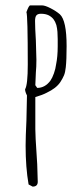

<svg xmlns="http://www.w3.org/2000/svg" viewBox="-20 -672 303 712"><path d="M86 12Q75 -51 75 -132Q75 -164 78 -225L80 -318Q73 -332 73 -341Q83 -357 83 -433Q83 -615 78 -627Q87 -652 92 -652H136Q147 -652 167.5 -641.5Q188 -631 202 -619Q227 -596 227 -501Q227 -450 224 -423Q222 -404 217.5 -393Q213 -382 204 -368Q189 -345 153 -328Q138 -320 111 -312V-193Q111 -168 116 -95L118 -63L120 2Q120 20 101 20ZM167 -373Q174 -383 180 -400Q186 -417 188 -433Q194 -462 194 -500V-527Q194 -541 193 -554Q192 -567 189 -579Q185 -592 178.5 -600.5Q172 -609 161 -615Q149 -621 132 -621Q120 -621 115 -615Q110 -609 110 -594Q110 -570 113 -522L115 -450Q115 -424 113 -403L111 -356L118 -346Q147 -346 167 -373Z"/></svg>

Font: Amatic SC
Style: Regular
Weight: 400
Designer: Multiple Designers
Foundry: Vernon Adams
Version: Version 2.505